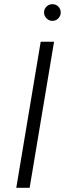

<svg xmlns="http://www.w3.org/2000/svg" viewBox="-20 -900 311 920"><path d="M58 0 175 -700H239L122 0ZM231 -800Q215 -800 203 -812Q191 -824 191 -840Q191 -857 203 -868.5Q215 -880 231 -880Q248 -880 259.5 -868.5Q271 -857 271 -840Q271 -824 259.5 -812Q248 -800 231 -800Z"/></svg>

Font: Figtree Light
Style: Italic
Weight: 300
Italic angle: -9.5°
Foundry: Erik Kennedy
Version: Version 2.001; ttfautohint (v1.8.4.7-5d5b);gftools[0.9.27]